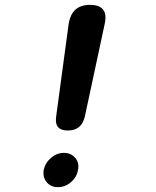

<svg xmlns="http://www.w3.org/2000/svg" viewBox="-20 -760 640 790"><path d="M211 -280 262 -658Q268 -700 290 -720Q312 -740 350 -740Q389 -740 404.5 -720Q420 -700 410 -658L329 -280Q322 -251 304.5 -237Q287 -223 259 -223Q231 -223 219 -237Q207 -251 211 -280ZM160 -61Q166 -90 190 -110.5Q214 -131 243 -131Q272 -131 289.5 -110.5Q307 -90 301 -61Q296 -31 272 -10.5Q248 10 218 10Q189 10 172 -10.5Q155 -31 160 -61Z"/></svg>

Font: Maple Mono NL SemiBold
Style: Italic
Weight: 600
Italic angle: -10°
Monospace: yes
Designer: subframe7536
Version: Version 7.000